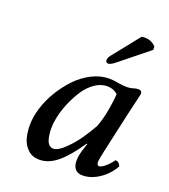

<svg xmlns="http://www.w3.org/2000/svg" viewBox="-126 -758 759 860"><g transform="rotate(20 253.5 -328.0)"><path d="M352.1 -221.2Q367.7 -263.2 375.7 -310.1Q383.8 -356.9 384.8 -384.8Q364.3 -403.8 334 -403.8Q304.2 -403.8 276.1 -384.5Q248 -365.2 228 -335.2Q208 -305.2 192.6 -269.8Q177.2 -234.4 169.7 -200.9Q162.1 -167.5 162.1 -142.1Q162.1 -127.4 163.6 -114.5Q165 -101.6 168.9 -87.9Q172.9 -74.2 181.2 -66.2Q189.5 -58.1 201.2 -58.1Q223.1 -58.1 254.9 -88.9Q286.6 -119.6 310.3 -154.1Q334 -188.5 352.1 -221.2ZM470.2 -439Q486.8 -439 486.8 -421.9Q483.4 -408.2 461.9 -314.9L418.9 -121.1Q410.2 -81.5 410.2 -71.8Q410.2 -54.2 421.9 -54.2Q430.2 -54.2 447 -67.4Q463.9 -80.6 481.9 -105Q498 -105 506.8 -85Q484.4 -43.5 444.8 -16.8Q405.3 9.8 365.2 9.8Q341.3 9.8 329.6 -4.4Q317.9 -18.6 317.9 -42Q317.9 -72.3 331.1 -108.9L337.9 -128.9L335 -130.9Q286.6 -59.1 245.1 -24.7Q203.6 9.8 159.2 9.8Q126 9.8 104.5 -10.3Q83 -30.3 75 -58.6Q66.9 -86.9 66.9 -122.1Q66.9 -161.1 80.6 -205.1Q94.2 -249 119.4 -290.3Q144.5 -331.5 176.8 -365Q209 -398.4 249.5 -418.7Q290 -439 331.1 -439Q350.6 -439 376 -434.1Q397.5 -430.2 415 -430.2Q434.6 -430.2 450.2 -436Q460.4 -439 470.2 -439ZM299.8 -536.1 401.9 -664.1Q407.7 -666 417 -666Q450.7 -666 471.2 -642.1V-627L336.9 -519Q314 -500 301.8 -500Q296.9 -500 293 -503.9Q289.1 -507.8 290 -512.2Q290 -523.9 299.8 -536.1Z"/></g></svg>

Font: Common Serif Medium
Style: Italic
Weight: 500
Italic angle: -12°
Designer: Philipp H. Poll, Khaled Hosny
Foundry: Stefan Peev, Context Ltd.
Version: Version 1.026